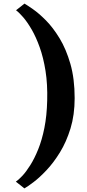

<svg xmlns="http://www.w3.org/2000/svg" viewBox="-20 -856 484 1066"><path d="M394.5 -311Q394.5 -218 371.5 -143Q348.5 -68 312.8 -10Q277 48 238 89.2Q199 130.5 165.8 155.5Q132.5 180.5 115.5 190L68 152.5Q82.5 143 103.8 120.5Q125 98 148.2 61Q171.5 24 192.2 -27.2Q213 -78.5 226.5 -146Q240 -213.5 242 -297.5Q244.5 -388 232.8 -462Q221 -536 200.5 -593.2Q180 -650.5 155.8 -692.2Q131.5 -734 108.5 -760.5Q85.5 -787 69 -799L116 -836Q130.5 -827.5 163 -805Q195.5 -782.5 234.8 -743Q274 -703.5 310.5 -643.8Q347 -584 370.8 -501.5Q394.5 -419 394.5 -311Z"/></svg>

Font: Merriweather 48pt Black
Style: Regular
Weight: 900
Version: Version 2.100